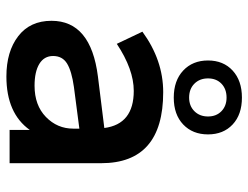

<svg xmlns="http://www.w3.org/2000/svg" viewBox="-108 -658 776 600"><g transform="rotate(90 280.0 -358.0)"><path d="M219 10Q141 10 93 -27Q45 -64 45 -131Q45 -254 219 -276L380 -296Q368 -388 264 -388Q197 -388 117 -335L79 -415Q168 -480 268 -480Q490 -480 490 -286V0H386V-63Q334 10 219 10ZM369 -542.5Q338 -513 285 -513Q232 -513 200.5 -542.5Q169 -572 169 -620Q169 -668 200.5 -697Q232 -726 285 -726Q338 -726 369 -697Q400 -668 400 -620Q400 -572 369 -542.5ZM248 -78Q309 -78 345.5 -113.5Q382 -149 382 -199V-218L252 -201Q202 -194 178.5 -179.5Q155 -165 155 -136Q155 -108 179.5 -93Q204 -78 248 -78ZM285 -561Q311 -561 327.5 -577.5Q344 -594 344 -620Q344 -646 327.5 -662Q311 -678 285 -678Q258 -678 241.5 -662Q225 -646 225 -620Q225 -594 241.5 -577.5Q258 -561 285 -561Z"/></g></svg>

Font: Celebes SemiBold
Style: Regular
Weight: 600
Designer: Anugrah Pasau
Foundry: Lafontype
Version: Version 1.000